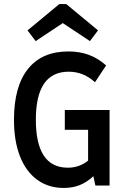

<svg xmlns="http://www.w3.org/2000/svg" viewBox="-20 -916 620 948"><path d="M295 12Q219 12 163.5 -28.5Q108 -69 78.5 -144.5Q49 -220 49 -325Q49 -489 118 -575.5Q187 -662 318 -662Q373 -662 418 -645.5Q463 -629 504 -593L449 -510Q419 -537 387 -549.5Q355 -562 319 -562Q157 -562 157 -325Q157 -88 315 -88Q372 -88 415 -123V-275H300V-373H521V0H451L441 -46Q409 -16 373.5 -2Q338 12 295 12ZM156 -713 116 -766 273 -896H307L464 -766L424 -713L290 -802Z"/></svg>

Font: Sometype Mono SemiBold
Style: Regular
Weight: 600
Designer: Ryoichi Tsunekawa
Foundry: Dharma Type
Version: Version 1.001